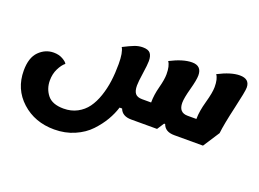

<svg xmlns="http://www.w3.org/2000/svg" viewBox="-116 -804 1825 1355"><g transform="rotate(20 797.0 -126.5)"><path d="M378 277Q232 277 133.5 187.5Q35 98 35 -41Q35 -138 82 -185Q129 -232 192 -232Q231 -232 260 -215.5Q289 -199 295 -185Q271 -166 251.5 -126.5Q232 -87 232 -38Q232 24 268.5 70Q305 116 390 116Q447 116 492 92Q537 68 566 28Q595 -12 614 -68Q633 -124 641 -184Q649 -244 649 -312Q649 -399 628 -433Q679 -459 709 -470.5Q739 -482 770 -482Q811 -482 826.5 -462.5Q842 -443 842 -405Q842 -377 832 -310Q822 -243 822 -215Q822 -174 837.5 -155Q853 -136 889 -136H957V-138Q957 -193 974 -257Q991 -321 991 -360Q991 -423 970 -452Q1065 -501 1133 -501Q1205 -501 1205 -429Q1205 -395 1184.5 -320Q1164 -245 1164 -210Q1164 -136 1231 -136H1297V-138Q1297 -193 1319 -271.5Q1341 -350 1341 -391Q1341 -453 1320 -481Q1415 -530 1481 -530Q1555 -530 1555 -465Q1555 -436 1524 -302.5Q1493 -169 1485 -98L1405 25H1189Q1120 25 1102 -27H1094L1060 25H866Q798 25 779 -26H760Q745 23 716.5 72Q688 121 643 169Q598 217 529 247Q460 277 378 277Z"/></g></svg>

Font: Lemonada
Style: Bold
Weight: 700
Designer: Mohamed Gaber (Arabic), Eduardo Tunni (Latin)
Foundry: Kief Type Foundry
Version: Version 4.004